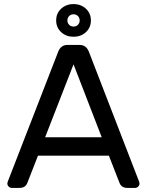

<svg xmlns="http://www.w3.org/2000/svg" viewBox="-20 -920 720 940"><path d="M166 -158 114 -25Q105 0 75 0H38Q29 0 22.5 -6.5Q16 -13 16 -22Q16 -27 20 -36L265 -667Q278 -700 310 -700H370Q402 -700 415 -667L659 -36Q663 -27 663 -22Q663 -13 656.5 -6.5Q650 0 641 0H604Q574 0 565 -25L513 -158ZM478 -248 340 -605 201 -248ZM425 -820Q425 -785 400.5 -762.5Q376 -740 340 -740Q304 -740 279.5 -762.5Q255 -785 255 -820Q255 -855 279.5 -877.5Q304 -900 340 -900Q376 -900 400.5 -877.5Q425 -855 425 -820ZM370 -820Q370 -833 361.5 -841.5Q353 -850 340 -850Q327 -850 318.5 -841.5Q310 -833 310 -820Q310 -807 318.5 -798.5Q327 -790 340 -790Q353 -790 361.5 -798.5Q370 -807 370 -820Z"/></svg>

Font: Contemporary
Style: Regular
Weight: 400
Designer: Victor Tran
Foundry: Victor Tran
Version: Version 1.100